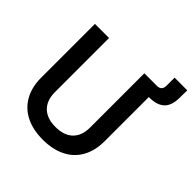

<svg xmlns="http://www.w3.org/2000/svg" viewBox="-213 -975 1154 1154"><g transform="rotate(45 364.0 -398.0)"><path d="M53 -243V-700H173V-240Q173 -170 212 -132Q251 -94 323 -94Q396 -94 434.5 -132Q473 -170 473 -240V-700H593V-243Q593 -163 561 -105Q529 -47 468 -16.5Q407 14 323 14Q239 14 178.5 -16.5Q118 -47 85.5 -105Q53 -163 53 -243ZM569 -618V-700H580Q600 -700 610 -710.5Q620 -721 620 -743V-810H728L727 -742Q726 -678 693.5 -648Q661 -618 598 -618Z"/></g></svg>

Font: Space Grotesk Frontify SemiBold
Style: Regular
Weight: 600
Designer: Florian Karsten
Version: Version 2.000